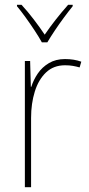

<svg xmlns="http://www.w3.org/2000/svg" viewBox="-20 -849 374 803"><path d="M252 -602Q290 -602 320 -591L313 -567Q299 -571 284.5 -573.5Q270 -576 252 -576Q204 -576 172.5 -546Q141 -516 125.5 -466Q110 -416 110 -356V-66H84V-594H106L109 -486H111Q120 -515 138 -541.5Q156 -568 184.5 -585Q213 -602 252 -602ZM155 -672Q143 -694 124.5 -722Q106 -750 86.5 -777Q67 -804 51 -823V-829H70Q95 -802 121 -768Q147 -734 167 -704Q210 -767 265 -829H284V-823Q267 -802 247 -775Q227 -748 209 -721Q191 -694 178 -672Z"/></svg>

Font: Noto Sans Malayalam UI SemiCondensed Thin
Style: Regular
Weight: 100
Width: 4
Designer: Jelle Bosma - Monotype Design Team
Foundry: Monotype Imaging Inc.
Version: Version 2.104; ttfautohint (v1.8.4.7-5d5b)